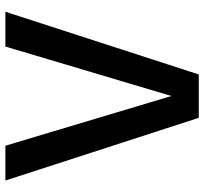

<svg xmlns="http://www.w3.org/2000/svg" viewBox="-42 -698 740 695"><g transform="rotate(-90 327.5 -350.0)"><path d="M22 -700H148L328 -99L507 -700H633L406 0H249Z"/></g></svg>

Font: Moderustic Med
Style: Regular
Weight: 500
Designer: Tural Alisoy
Foundry: TAFT Foundry
Version: Version 2.110